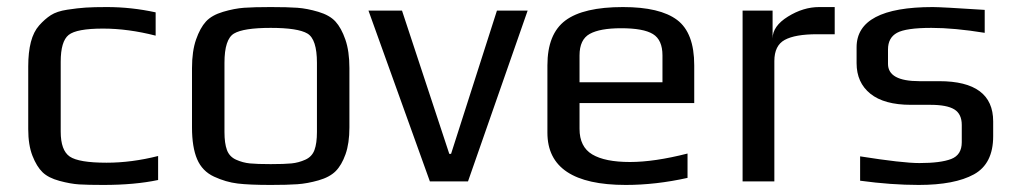

<svg xmlns="http://www.w3.org/2000/svg" viewBox="-20 -514 2880 544"><path d="M428 -4Q362 10 273 10Q229 10 204.5 8.5Q180 7 148.5 -1.5Q117 -10 100.5 -26Q84 -42 72 -72.5Q60 -103 60 -148V-326Q60 -366 67.5 -395Q75 -424 91 -442Q107 -460 124 -471Q141 -482 170.5 -486.5Q200 -491 222.5 -492.5Q245 -494 283 -494Q352 -494 421 -479V-413Q343 -433 272 -433Q197 -433 174.5 -415Q152 -397 152 -339V-141Q152 -88 177.5 -70.5Q203 -53 282 -53Q353 -53 428 -72Z M970 -321V-153Q970 -108 959 -77Q948 -46 931 -29Q914 -12 882.5 -3Q851 6 822.5 8Q794 10 747 10Q687 10 653.5 6Q620 2 586.5 -13.5Q553 -29 538.5 -63Q524 -97 524 -153V-321Q524 -369 535.5 -402Q547 -435 563.5 -453Q580 -471 612 -480.5Q644 -490 671.5 -492Q699 -494 747 -494Q795 -494 822.5 -492Q850 -490 882 -480.5Q914 -471 930.5 -453Q947 -435 958.5 -402Q970 -369 970 -321ZM878 -140V-336Q878 -403 851 -419Q824 -435 747 -435Q670 -435 643 -419Q616 -403 616 -336V-140Q616 -108 623 -89Q630 -70 649 -61.5Q668 -53 688 -51Q708 -49 747 -49Q786 -49 806 -51Q826 -53 845 -61.5Q864 -70 871 -89Q878 -108 878 -140Z M1475 -484 1306 0H1198L1024 -484H1119L1253 -78H1258L1388 -484Z M1947 -222H1622V-149Q1622 -98 1658 -76.5Q1694 -55 1765 -55Q1834 -55 1928 -79V-10Q1838 10 1753 10Q1531 10 1531 -138V-329Q1531 -418 1582 -456Q1633 -494 1745 -494Q1850 -494 1898.5 -457.5Q1947 -421 1947 -329ZM1857 -281V-357Q1857 -401 1830 -417.5Q1803 -434 1740 -434Q1680 -434 1651 -418Q1622 -402 1622 -357V-281Z M2345 -417H2295Q2233 -417 2203.5 -401Q2174 -385 2174 -341V0H2084V-484H2169V-405Q2169 -440 2212.5 -467Q2256 -494 2301 -494H2345Z M2794 -170V-128Q2794 -50 2739.5 -20Q2685 10 2583 10Q2505 10 2417 -2V-71Q2537 -52 2585 -52Q2645 -52 2675 -63.5Q2705 -75 2705 -111V-160Q2705 -191 2684 -204Q2663 -217 2616 -217H2561Q2485 -217 2446 -248.5Q2407 -280 2407 -335V-380Q2407 -494 2623 -494Q2647 -494 2770 -486V-421Q2684 -435 2619 -435Q2547 -435 2521.5 -421Q2496 -407 2496 -374V-333Q2496 -284 2585 -284H2641Q2794 -284 2794 -170Z"/></svg>

Font: Play
Style: Regular
Weight: 400
Designer: Jonas Hecksher
Foundry: Jonas Hecksher, Playtypeª, e-types AS
Version: Version 1.002